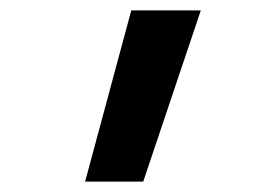

<svg xmlns="http://www.w3.org/2000/svg" viewBox="-20 -178 540 370"><path d="M144 172 233 -158H367L256 172Z"/></svg>

Font: Iosevka Term Curly
Style: Bold
Weight: 700
Designer: Belleve Invis
Foundry: Belleve Invis
Version: Version 32.3.0